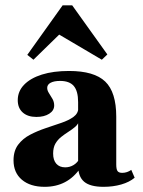

<svg xmlns="http://www.w3.org/2000/svg" viewBox="-20 -700 546 731"><path d="M277.4 -209.7V-311.3Q277.4 -353.2 260.9 -372.6Q244.4 -391.9 208.9 -391.9Q186.3 -391.9 173 -385.1Q159.7 -378.2 159.7 -365.3Q159.7 -355.6 166.5 -345.2Q173.4 -334.7 179.8 -323.4Q186.3 -312.1 186.3 -298.4Q186.3 -279 167.3 -266.9Q148.4 -254.8 118.5 -254.8Q85.5 -254.8 66.5 -271.8Q47.6 -288.7 47.6 -318.5Q47.6 -352.4 71.8 -377.4Q96 -402.4 139.5 -416.1Q183.1 -429.8 242.7 -429.8Q338.7 -429.8 380.6 -389.5Q422.6 -349.2 422.6 -255.6V-209.7ZM150 11.3Q95.2 11.3 63.3 -15.7Q31.5 -42.7 31.5 -89.5Q31.5 -125.8 49.2 -149.2Q66.9 -172.6 94.8 -187.1Q122.6 -201.6 154 -212.1Q185.5 -222.6 213.7 -232.3Q241.9 -241.9 260.1 -255.2Q278.2 -268.5 278.2 -289.5L282.3 -242.7Q278.2 -227.4 266.5 -217.3Q254.8 -207.3 240.7 -198.4Q226.6 -189.5 212.9 -178.6Q199.2 -167.7 190.7 -152.8Q182.3 -137.9 182.3 -115.3Q182.3 -90.3 194.4 -76.6Q206.5 -62.9 228.2 -62.9Q245.2 -62.9 259.7 -71.4Q274.2 -79.8 284.7 -98.4L286.3 -60.5Q261.3 -24.2 227.4 -6.5Q193.5 11.3 150 11.3ZM422.6 -74.2Q422.6 -55.6 427.4 -48.8Q432.3 -41.9 445.2 -41.9Q454.8 -41.9 463.3 -44.8Q471.8 -47.6 479.8 -53.2L492.7 -23.4Q472.6 -6.5 441.5 2.4Q410.5 11.3 374.2 11.3Q323.4 11.3 300.4 -8.1Q277.4 -27.4 277.4 -70.2V-209.7H422.6ZM107.3 -472.6 83.9 -491.1 218.5 -679.8H254.8L388.7 -492.7L367.7 -472.6L181.5 -582.3L236.3 -598.4Z"/></svg>

Font: Playfair 9pt Black
Style: Regular
Weight: 900
Designer: Claus Eggers Sørensen
Foundry: Claus Eggers Sørensen
Version: Version 2.203